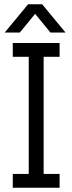

<svg xmlns="http://www.w3.org/2000/svg" viewBox="-20 -882 340 902"><path d="M40 0V-65H115V-615H40V-680H260V-615H185V-65H260V0ZM2 -729 112 -862H178L288 -729H217L136 -828H154L73 -729Z"/></svg>

Font: Teachers
Style: Regular
Weight: 400
Designer: Alfredo Marco Pradil, Chank Diesel
Version: Version 1.001